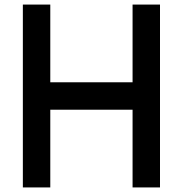

<svg xmlns="http://www.w3.org/2000/svg" viewBox="-20 -820 800 840"><path d="M680 0V-800H560V-460H200V-800H80V0H200V-340H560V0Z"/></svg>

Font: Gauge Heavy
Style: Bold
Weight: 900
Designer: Daniel Pimley
Foundry: Daniel Pimley
Version: Version 1.003;PS 001.001;hotconv 1.0.56